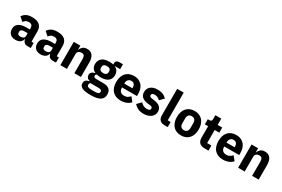

<svg xmlns="http://www.w3.org/2000/svg" viewBox="119 -2140 5505 3751"><g transform="rotate(30 2872.0 -264.0)"><path d="M457 0Q417 0 390.5 -25Q364 -50 357 -92H351Q339 -41 298 -14.5Q257 12 197 12Q118 12 76 -30Q34 -72 34 -141Q34 -224 94.5 -264.5Q155 -305 259 -305H342V-338Q342 -376 322 -398.5Q302 -421 255 -421Q211 -421 185 -402Q159 -383 142 -359L54 -437Q86 -484 134.5 -510.5Q183 -537 266 -537Q378 -537 434 -488Q490 -439 490 -345V-115H539V0ZM252 -91Q289 -91 315.5 -107Q342 -123 342 -159V-221H270Q183 -221 183 -162V-147Q183 -118 201 -104.5Q219 -91 252 -91Z M1026 0Q986 0 959.5 -25Q933 -50 926 -92H920Q908 -41 867 -14.5Q826 12 766 12Q687 12 645 -30Q603 -72 603 -141Q603 -224 663.5 -264.5Q724 -305 828 -305H911V-338Q911 -376 891 -398.5Q871 -421 824 -421Q780 -421 754 -402Q728 -383 711 -359L623 -437Q655 -484 703.5 -510.5Q752 -537 835 -537Q947 -537 1003 -488Q1059 -439 1059 -345V-115H1108V0ZM821 -91Q858 -91 884.5 -107Q911 -123 911 -159V-221H839Q752 -221 752 -162V-147Q752 -118 770 -104.5Q788 -91 821 -91Z M1207 0V-525H1355V-436H1361Q1375 -477 1410 -507Q1445 -537 1507 -537Q1588 -537 1629.5 -483Q1671 -429 1671 -329V0H1523V-317Q1523 -368 1507 -392.5Q1491 -417 1450 -417Q1432 -417 1415 -412.5Q1398 -408 1384.5 -398Q1371 -388 1363 -373.5Q1355 -359 1355 -340V0Z M2289 38Q2289 80 2274.5 112Q2260 144 2227 166.5Q2194 189 2139.5 200.5Q2085 212 2005 212Q1937 212 1889.5 203.5Q1842 195 1812.5 179.5Q1783 164 1769.5 141.5Q1756 119 1756 90Q1756 46 1782 21Q1808 -4 1854 -10V-21Q1816 -28 1797 -53.5Q1778 -79 1778 -113Q1778 -134 1786.5 -149.5Q1795 -165 1808.5 -176.5Q1822 -188 1840 -195Q1858 -202 1876 -206V-210Q1828 -232 1805 -270.5Q1782 -309 1782 -360Q1782 -440 1837.5 -488.5Q1893 -537 2007 -537Q2059 -537 2096 -527V-547Q2096 -589 2116.5 -607.5Q2137 -626 2175 -626H2258V-516H2142V-510Q2188 -488 2210 -449.5Q2232 -411 2232 -360Q2232 -281 2176.5 -233.5Q2121 -186 2007 -186Q1956 -186 1914 -197Q1891 -182 1891 -155Q1891 -136 1905.5 -125.5Q1920 -115 1954 -115H2106Q2202 -115 2245.5 -75Q2289 -35 2289 38ZM2150 58Q2150 35 2132 23Q2114 11 2069 11H1889Q1879 21 1874.5 33.5Q1870 46 1870 58Q1870 87 1895 100.5Q1920 114 1980 114H2040Q2100 114 2125 100.5Q2150 87 2150 58ZM2007 -283Q2051 -283 2072.5 -301.5Q2094 -320 2094 -355V-367Q2094 -402 2072.5 -420.5Q2051 -439 2007 -439Q1963 -439 1941.5 -420.5Q1920 -402 1920 -367V-355Q1920 -320 1941.5 -301.5Q1963 -283 2007 -283Z M2568 12Q2508 12 2461 -7.5Q2414 -27 2381.5 -62.5Q2349 -98 2332.5 -149Q2316 -200 2316 -263Q2316 -325 2332 -375.5Q2348 -426 2379.5 -462Q2411 -498 2457 -517.5Q2503 -537 2562 -537Q2627 -537 2673.5 -515Q2720 -493 2749.5 -456Q2779 -419 2792.5 -370.5Q2806 -322 2806 -269V-225H2469V-217Q2469 -165 2497 -134.5Q2525 -104 2585 -104Q2631 -104 2660 -122.5Q2689 -141 2714 -167L2788 -75Q2753 -34 2696.5 -11Q2640 12 2568 12ZM2565 -428Q2520 -428 2494.5 -398.5Q2469 -369 2469 -320V-312H2653V-321Q2653 -369 2631.5 -398.5Q2610 -428 2565 -428Z M3089 12Q3013 12 2961 -12.5Q2909 -37 2868 -82L2955 -170Q2983 -139 3017 -121Q3051 -103 3094 -103Q3138 -103 3155 -116.5Q3172 -130 3172 -153Q3172 -190 3119 -197L3062 -204Q2885 -226 2885 -366Q2885 -404 2899.5 -435.5Q2914 -467 2940.5 -489.5Q2967 -512 3004.5 -524.5Q3042 -537 3089 -537Q3130 -537 3161.5 -531.5Q3193 -526 3217.5 -515.5Q3242 -505 3262.5 -489.5Q3283 -474 3303 -455L3218 -368Q3193 -393 3161.5 -407.5Q3130 -422 3097 -422Q3059 -422 3043 -410Q3027 -398 3027 -378Q3027 -357 3038.5 -345.5Q3050 -334 3082 -329L3141 -321Q3314 -298 3314 -163Q3314 -125 3298 -93Q3282 -61 3252.5 -37.5Q3223 -14 3181.5 -1Q3140 12 3089 12Z M3562 0Q3486 0 3450.5 -37Q3415 -74 3415 -144V-740H3563V-115H3629V0Z M3931 12Q3873 12 3827.5 -7Q3782 -26 3750.5 -62Q3719 -98 3702 -149Q3685 -200 3685 -263Q3685 -326 3702 -377Q3719 -428 3750.5 -463.5Q3782 -499 3827.5 -518Q3873 -537 3931 -537Q3989 -537 4034.5 -518Q4080 -499 4111.5 -463.5Q4143 -428 4160 -377Q4177 -326 4177 -263Q4177 -200 4160 -149Q4143 -98 4111.5 -62Q4080 -26 4034.5 -7Q3989 12 3931 12ZM3931 -105Q3975 -105 3999 -132Q4023 -159 4023 -209V-316Q4023 -366 3999 -393Q3975 -420 3931 -420Q3887 -420 3863 -393Q3839 -366 3839 -316V-209Q3839 -159 3863 -132Q3887 -105 3931 -105Z M4460 0Q4383 0 4343.5 -39Q4304 -78 4304 -153V-410H4230V-525H4267Q4297 -525 4308 -539.5Q4319 -554 4319 -581V-667H4452V-525H4556V-410H4452V-115H4548V0Z M4874 12Q4814 12 4767 -7.5Q4720 -27 4687.5 -62.5Q4655 -98 4638.5 -149Q4622 -200 4622 -263Q4622 -325 4638 -375.5Q4654 -426 4685.5 -462Q4717 -498 4763 -517.5Q4809 -537 4868 -537Q4933 -537 4979.5 -515Q5026 -493 5055.5 -456Q5085 -419 5098.5 -370.5Q5112 -322 5112 -269V-225H4775V-217Q4775 -165 4803 -134.5Q4831 -104 4891 -104Q4937 -104 4966 -122.5Q4995 -141 5020 -167L5094 -75Q5059 -34 5002.5 -11Q4946 12 4874 12ZM4871 -428Q4826 -428 4800.5 -398.5Q4775 -369 4775 -320V-312H4959V-321Q4959 -369 4937.5 -398.5Q4916 -428 4871 -428Z M5217 0V-525H5365V-436H5371Q5385 -477 5420 -507Q5455 -537 5517 -537Q5598 -537 5639.5 -483Q5681 -429 5681 -329V0H5533V-317Q5533 -368 5517 -392.5Q5501 -417 5460 -417Q5442 -417 5425 -412.5Q5408 -408 5394.5 -398Q5381 -388 5373 -373.5Q5365 -359 5365 -340V0Z"/></g></svg>

Font: IBM Plex Thai
Style: Bold
Weight: 700
Designer: Mike Abbink, Paul van der Laan, Pieter van Rosmalen, Ben Mitchell, Mark Frömberg
Foundry: Bold Monday
Version: Version 1.0